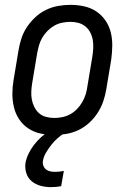

<svg xmlns="http://www.w3.org/2000/svg" viewBox="-20 -548 540 791"><path d="M203 8Q174 8 146.5 2Q119 -4 96.5 -19Q74 -34 59 -56.5Q44 -79 37.5 -106Q31 -133 31 -161.5Q31 -190 36 -219L56 -339Q60 -364 68 -389Q76 -414 91 -436.5Q106 -459 126 -477.5Q146 -496 170 -507.5Q194 -519 219.5 -523.5Q245 -528 270 -528Q299 -528 326.5 -522Q354 -516 376.5 -501Q399 -486 414.5 -463.5Q430 -441 436.5 -414Q443 -387 442.5 -358.5Q442 -330 438 -301L418 -181Q414 -156 405.5 -131Q397 -106 382.5 -83.5Q368 -61 348 -42.5Q328 -24 304 -12.5Q280 -1 254 3.5Q228 8 203 8ZM204 -62Q220 -62 237 -65.5Q254 -69 269.5 -77.5Q285 -86 297.5 -99Q310 -112 319 -127.5Q328 -143 333 -159.5Q338 -176 340 -192L360 -312Q363 -330 364 -347.5Q365 -365 362.5 -381.5Q360 -398 352.5 -413Q345 -428 332.5 -438.5Q320 -449 304 -453.5Q288 -458 270 -458Q254 -458 236.5 -454.5Q219 -451 204 -442.5Q189 -434 176 -421Q163 -408 154 -392.5Q145 -377 140.5 -360.5Q136 -344 133 -328L113 -208Q110 -190 109 -172.5Q108 -155 111 -138.5Q114 -122 121.5 -107Q129 -92 141 -81.5Q153 -71 169.5 -66.5Q186 -62 204 -62ZM190 223Q168 223 147.5 217.5Q127 212 111 199Q95 186 88.5 165.5Q82 145 85 123Q89 103 98 84.5Q107 66 120 49Q133 32 149 17.5Q165 3 183 -8H247L246 0Q230 10 216 22.5Q202 35 190.5 50Q179 65 169.5 81Q160 97 157 114Q155 124 158.5 134Q162 144 169.5 150Q177 156 187 158Q197 160 207 160Q216 160 225 159Q234 158 243 156L232 219Q221 221 211 222Q201 223 190 223Z"/></svg>

Font: Iosevka Fixed
Style: Italic
Weight: 400
Italic angle: -9°
Monospace: yes
Designer: Belleve Invis
Foundry: Belleve Invis
Version: Version 33.2.4